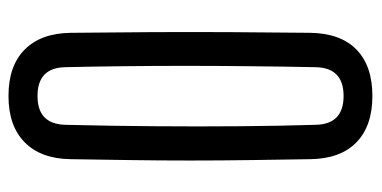

<svg xmlns="http://www.w3.org/2000/svg" viewBox="-232 -616 855 430"><g transform="rotate(90 195.0 -400.5)"><path d="M194.5 7.5Q127 7.5 90.5 -28.8Q54 -65 53 -131.5Q52 -218 51.5 -309Q51 -400 51.5 -491.2Q52 -582.5 53 -668.5Q54 -736 90.5 -771.8Q127 -807.5 194.5 -807.5Q261.5 -807.5 298.2 -771.8Q335 -736 336 -668.5Q337 -603.5 338 -535.8Q339 -468 339 -399.5Q339 -331 338 -263.5Q337 -196 336 -131.5Q335 -65 298.2 -28.8Q261.5 7.5 194.5 7.5ZM194.5 -57.5Q257 -57.5 259 -119Q261.5 -220.5 262.2 -319.2Q263 -418 262.2 -509.8Q261.5 -601.5 259 -681Q257.5 -743 194.5 -743Q131.5 -743 130 -681Q128.5 -607 127.8 -533Q127 -459 127 -387.2Q127 -315.5 127.8 -248.2Q128.5 -181 130 -119Q131.5 -57.5 194.5 -57.5Z"/></g></svg>

Font: Big Shoulders Display Thin Medium
Style: Regular
Weight: 500
Version: Version 2.002